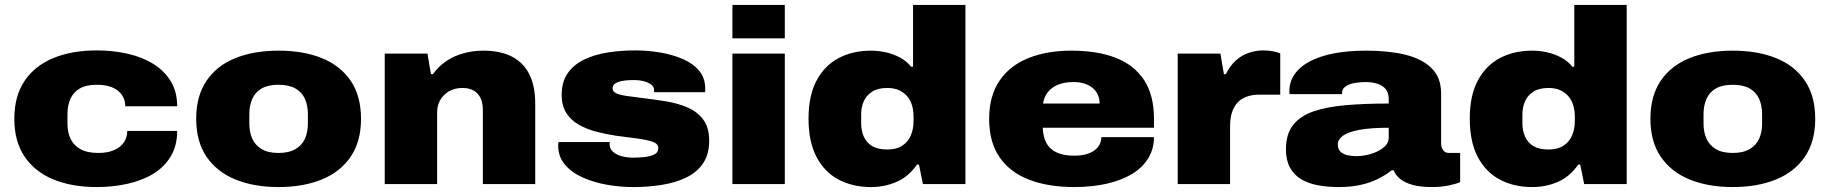

<svg xmlns="http://www.w3.org/2000/svg" viewBox="-20 -745 7402 777"><path d="M371 12Q272 12 197 -18.5Q122 -49 80 -110.5Q38 -172 38 -264Q38 -357 80 -418.5Q122 -480 197 -510.5Q272 -541 371 -541Q438 -541 497 -527.5Q556 -514 601 -486Q646 -458 671.5 -415.5Q697 -373 697 -315H487Q487 -342 472.5 -362Q458 -382 432.5 -392Q407 -402 371 -402Q329 -402 303 -387Q277 -372 265 -345Q253 -318 253 -283V-245Q253 -210 265.5 -183.5Q278 -157 305.5 -141.5Q333 -126 378 -126Q414 -126 440.5 -137Q467 -148 481 -168.5Q495 -189 495 -215H697Q697 -156 671.5 -113Q646 -70 601.5 -42.5Q557 -15 497.5 -1.5Q438 12 371 12Z M1107 12Q1008 12 933 -18.5Q858 -49 816 -110.5Q774 -172 774 -264Q774 -357 816 -418.5Q858 -480 933 -510Q1008 -540 1107 -540Q1207 -540 1282 -510Q1357 -480 1399 -418.5Q1441 -357 1441 -264Q1441 -172 1399 -110.5Q1357 -49 1282 -18.5Q1207 12 1107 12ZM1107 -126Q1149 -126 1175.5 -141.5Q1202 -157 1214 -183.5Q1226 -210 1226 -245V-283Q1226 -318 1214 -345Q1202 -372 1175.5 -387Q1149 -402 1107 -402Q1065 -402 1039 -387Q1013 -372 1001 -345Q989 -318 989 -283V-245Q989 -210 1001 -183.5Q1013 -157 1039 -141.5Q1065 -126 1107 -126Z M1537 0V-528H1710L1724 -445H1732Q1756 -478 1788 -499Q1820 -520 1858 -530Q1896 -540 1935 -540Q2006 -540 2052.5 -515.5Q2099 -491 2122.5 -443.5Q2146 -396 2146 -327V0H1934V-302Q1934 -321 1929 -337Q1924 -353 1914 -364.5Q1904 -376 1888.5 -382.5Q1873 -389 1851 -389Q1821 -389 1798 -376Q1775 -363 1762 -341Q1749 -319 1749 -291V0Z M2543 12Q2489 12 2435.5 2.5Q2382 -7 2337.5 -27Q2293 -47 2266 -79Q2239 -111 2239 -156Q2239 -159 2239 -162.5Q2239 -166 2240 -170H2448Q2447 -167 2447 -164Q2447 -161 2447 -159Q2448 -142 2461 -130.5Q2474 -119 2495.5 -113Q2517 -107 2543 -107Q2560 -107 2584 -109Q2608 -111 2626 -119Q2644 -127 2644 -146Q2644 -164 2619 -172Q2594 -180 2555 -185Q2516 -190 2471 -196Q2432 -202 2393.5 -212Q2355 -222 2323 -240Q2291 -258 2272 -287.5Q2253 -317 2253 -361Q2253 -413 2277 -448Q2301 -483 2343 -503.5Q2385 -524 2438.5 -532.5Q2492 -541 2551 -541Q2601 -541 2651.5 -532.5Q2702 -524 2743.5 -506Q2785 -488 2809.5 -458.5Q2834 -429 2834 -386Q2834 -383 2834 -378.5Q2834 -374 2833 -372H2627V-380Q2627 -394 2615 -403Q2603 -412 2585 -416.5Q2567 -421 2548 -421Q2540 -421 2525.5 -420.5Q2511 -420 2495.5 -417Q2480 -414 2469.5 -407Q2459 -400 2459 -387Q2459 -373 2477 -366Q2495 -359 2525 -355.5Q2555 -352 2590 -347Q2632 -342 2677.5 -334.5Q2723 -327 2762.5 -310Q2802 -293 2826 -261Q2850 -229 2850 -175Q2850 -121 2825.5 -84.5Q2801 -48 2758 -27Q2715 -6 2659.5 3Q2604 12 2543 12Z M2944 -590V-725H3156V-590ZM2944 0V-528H3156V0Z M3505 12Q3431 12 3374 -18Q3317 -48 3284.5 -109.5Q3252 -171 3252 -265Q3252 -358 3284.5 -419Q3317 -480 3374 -510Q3431 -540 3505 -540Q3534 -540 3564 -533.5Q3594 -527 3621.5 -512.5Q3649 -498 3667 -475H3675V-725H3887V0H3715L3699 -79H3691Q3657 -30 3608.5 -9Q3560 12 3505 12ZM3571 -140Q3608 -140 3631.5 -155.5Q3655 -171 3666 -197Q3677 -223 3677 -254V-274Q3677 -297 3671 -318Q3665 -339 3652 -354.5Q3639 -370 3619 -379.5Q3599 -389 3571 -389Q3533 -389 3510 -374.5Q3487 -360 3476 -336Q3465 -312 3465 -282V-246Q3465 -216 3476 -191.5Q3487 -167 3510 -153.5Q3533 -140 3571 -140Z M4327 12Q4223 12 4145.5 -17.5Q4068 -47 4025.5 -108Q3983 -169 3983 -264Q3983 -357 4025 -418.5Q4067 -480 4142 -510Q4217 -540 4316 -540Q4421 -540 4495.5 -511Q4570 -482 4610 -421Q4650 -360 4650 -264V-228H4200Q4201 -192 4214.5 -166.5Q4228 -141 4256 -128Q4284 -115 4326 -115Q4355 -115 4376 -121Q4397 -127 4410.5 -137.5Q4424 -148 4430.5 -161.5Q4437 -175 4437 -190H4650Q4650 -142 4626.5 -104Q4603 -66 4560.5 -40.5Q4518 -15 4458.5 -1.5Q4399 12 4327 12ZM4201 -326H4430Q4430 -345 4423 -361Q4416 -377 4402.5 -388.5Q4389 -400 4369.5 -406.5Q4350 -413 4325 -413Q4287 -413 4261 -402Q4235 -391 4220 -371.5Q4205 -352 4201 -326Z M4746 0V-528H4919L4933 -445H4941Q4957 -478 4980.5 -499.5Q5004 -521 5033 -531Q5062 -541 5093 -541Q5114 -541 5131 -537.5Q5148 -534 5161 -529V-362H5077Q5046 -362 5023 -353Q5000 -344 4986 -327.5Q4972 -311 4965 -288Q4958 -265 4958 -237V0Z M5397 12Q5351 12 5312 4.5Q5273 -3 5244.5 -20.5Q5216 -38 5200 -67.5Q5184 -97 5184 -141Q5184 -202 5213 -239Q5242 -276 5296.5 -294.5Q5351 -313 5427.5 -319.5Q5504 -326 5600 -326V-344Q5600 -369 5588 -384Q5576 -399 5554.5 -406Q5533 -413 5505 -413Q5486 -413 5464 -409.5Q5442 -406 5426.5 -396Q5411 -386 5411 -368V-364H5199Q5198 -368 5198 -370.5Q5198 -373 5198 -377Q5198 -425 5233.5 -462Q5269 -499 5339 -519.5Q5409 -540 5511 -540Q5600 -540 5667.5 -523.5Q5735 -507 5773.5 -469Q5812 -431 5812 -367V-165Q5812 -149 5820 -137.5Q5828 -126 5844 -126H5889V-8Q5874 -1 5843 5.5Q5812 12 5775 12Q5728 12 5696 3Q5664 -6 5645.5 -21.5Q5627 -37 5620 -56H5612Q5587 -36 5555.5 -20.5Q5524 -5 5485 3.5Q5446 12 5397 12ZM5471 -113Q5488 -113 5510 -117.5Q5532 -122 5552.5 -131.5Q5573 -141 5586.5 -155Q5600 -169 5600 -189V-228Q5527 -228 5481.5 -219.5Q5436 -211 5415 -196Q5394 -181 5394 -160Q5394 -141 5405.5 -130.5Q5417 -120 5434.5 -116.5Q5452 -113 5471 -113Z M6181 12Q6107 12 6050 -18Q5993 -48 5960.5 -109.5Q5928 -171 5928 -265Q5928 -358 5960.5 -419Q5993 -480 6050 -510Q6107 -540 6181 -540Q6210 -540 6240 -533.5Q6270 -527 6297.5 -512.5Q6325 -498 6343 -475H6351V-725H6563V0H6391L6375 -79H6367Q6333 -30 6284.5 -9Q6236 12 6181 12ZM6247 -140Q6284 -140 6307.5 -155.5Q6331 -171 6342 -197Q6353 -223 6353 -254V-274Q6353 -297 6347 -318Q6341 -339 6328 -354.5Q6315 -370 6295 -379.5Q6275 -389 6247 -389Q6209 -389 6186 -374.5Q6163 -360 6152 -336Q6141 -312 6141 -282V-246Q6141 -216 6152 -191.5Q6163 -167 6186 -153.5Q6209 -140 6247 -140Z M6992 12Q6893 12 6818 -18.5Q6743 -49 6701 -110.5Q6659 -172 6659 -264Q6659 -357 6701 -418.5Q6743 -480 6818 -510Q6893 -540 6992 -540Q7092 -540 7167 -510Q7242 -480 7284 -418.5Q7326 -357 7326 -264Q7326 -172 7284 -110.5Q7242 -49 7167 -18.5Q7092 12 6992 12ZM6992 -126Q7034 -126 7060.5 -141.5Q7087 -157 7099 -183.5Q7111 -210 7111 -245V-283Q7111 -318 7099 -345Q7087 -372 7060.5 -387Q7034 -402 6992 -402Q6950 -402 6924 -387Q6898 -372 6886 -345Q6874 -318 6874 -283V-245Q6874 -210 6886 -183.5Q6898 -157 6924 -141.5Q6950 -126 6992 -126Z"/></svg>

Font: Archivo SemiExpanded Black
Style: Regular
Weight: 900
Width: 6
Designer: Hector Gatti
Foundry: Omnibus-Type
Version: Version 2.001